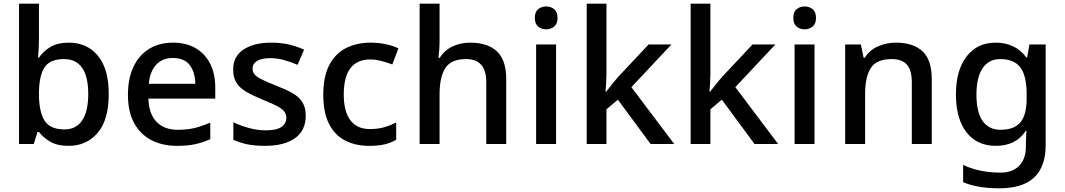

<svg xmlns="http://www.w3.org/2000/svg" viewBox="-20 -780 5767 1040"><path d="M191 -578Q191 -545 189.5 -515Q188 -485 186 -468H191Q214 -502 253 -525.5Q292 -549 353 -549Q451 -549 510 -478.5Q569 -408 569 -270Q569 -131 509 -60.5Q449 10 352 10Q290 10 252 -12.5Q214 -35 191 -65H183L163 0H83V-760H191ZM327 -460Q251 -460 221.5 -415.5Q192 -371 191 -278V-270Q191 -177 220.5 -128Q250 -79 329 -79Q393 -79 425.5 -128.5Q458 -178 458 -271Q458 -365 425 -412.5Q392 -460 327 -460Z M917 -549Q988 -549 1039 -519.5Q1090 -490 1118 -435.5Q1146 -381 1146 -305V-246H784Q786 -164 827.5 -120.5Q869 -77 943 -77Q995 -77 1035.5 -87Q1076 -97 1119 -116V-26Q1079 -8 1037.5 1Q996 10 938 10Q860 10 800 -21Q740 -52 706.5 -113.5Q673 -175 673 -266Q673 -356 703.5 -419.5Q734 -483 789 -516Q844 -549 917 -549ZM916 -466Q860 -466 826 -429.5Q792 -393 786 -326H1038Q1037 -388 1008 -427Q979 -466 916 -466Z M1636 -153Q1636 -73 1578 -31.5Q1520 10 1416 10Q1360 10 1319 1.5Q1278 -7 1244 -23V-118Q1280 -100 1327.5 -87Q1375 -74 1419 -74Q1478 -74 1504.5 -92.5Q1531 -111 1531 -142Q1531 -160 1521 -174.5Q1511 -189 1483.5 -204Q1456 -219 1403 -240Q1352 -261 1316 -281.5Q1280 -302 1261.5 -330.5Q1243 -359 1243 -404Q1243 -475 1299.5 -512Q1356 -549 1449 -549Q1499 -549 1542.5 -539.5Q1586 -530 1627 -511L1592 -429Q1556 -444 1519.5 -454.5Q1483 -465 1444 -465Q1397 -465 1372.5 -450Q1348 -435 1348 -409Q1348 -390 1359.5 -376.5Q1371 -363 1399.5 -349Q1428 -335 1478 -315Q1528 -296 1563.5 -276Q1599 -256 1617.5 -227Q1636 -198 1636 -153Z M1979 10Q1905 10 1849 -19Q1793 -48 1762 -109.5Q1731 -171 1731 -267Q1731 -366 1764 -428.5Q1797 -491 1855 -520Q1913 -549 1987 -549Q2033 -549 2072.5 -540Q2112 -531 2138 -518L2105 -431Q2078 -441 2046.5 -449.5Q2015 -458 1986 -458Q1842 -458 1842 -268Q1842 -176 1878 -128.5Q1914 -81 1983 -81Q2028 -81 2062 -91Q2096 -101 2126 -117V-23Q2097 -6 2063 2Q2029 10 1979 10Z M2361 -560Q2361 -534 2359 -508Q2357 -482 2355 -467H2362Q2388 -508 2431.5 -528.5Q2475 -549 2526 -549Q2621 -549 2671.5 -502Q2722 -455 2722 -351V0H2614V-335Q2614 -460 2505 -460Q2423 -460 2392 -411Q2361 -362 2361 -270V0H2253V-760H2361Z M2992 -539V0H2884V-539ZM2939 -745Q2963 -745 2981.5 -730.5Q3000 -716 3000 -683Q3000 -651 2981.5 -636Q2963 -621 2939 -621Q2913 -621 2895 -636Q2877 -651 2877 -683Q2877 -716 2895 -730.5Q2913 -745 2939 -745Z M3265 -382Q3265 -361 3263.5 -333.5Q3262 -306 3260 -283H3263Q3271 -293 3282.5 -307.5Q3294 -322 3306 -337Q3318 -352 3328 -363L3493 -539H3617L3400 -308L3632 0H3504L3327 -240L3265 -188V0H3158V-760H3265Z M3828 -382Q3828 -361 3826.5 -333.5Q3825 -306 3823 -283H3826Q3834 -293 3845.5 -307.5Q3857 -322 3869 -337Q3881 -352 3891 -363L4056 -539H4180L3963 -308L4195 0H4067L3890 -240L3828 -188V0H3721V-760H3828Z M4392 -539V0H4284V-539ZM4339 -745Q4363 -745 4381.5 -730.5Q4400 -716 4400 -683Q4400 -651 4381.5 -636Q4363 -621 4339 -621Q4313 -621 4295 -636Q4277 -651 4277 -683Q4277 -716 4295 -730.5Q4313 -745 4339 -745Z M4833 -549Q4926 -549 4976.5 -502.5Q5027 -456 5027 -351V0H4919V-335Q4919 -398 4893 -429Q4867 -460 4810 -460Q4728 -460 4697 -411.5Q4666 -363 4666 -271V0H4558V-539H4643L4658 -467H4664Q4690 -509 4736 -529Q4782 -549 4833 -549Z M5374 -549Q5426 -549 5468 -529Q5510 -509 5539 -469H5544L5556 -539H5644V6Q5644 122 5582 181Q5520 240 5393 240Q5335 240 5286.5 232Q5238 224 5197 207V113Q5283 155 5400 155Q5465 155 5501 117.5Q5537 80 5537 13V-5Q5537 -18 5538 -39Q5539 -60 5540 -71H5536Q5508 -29 5467.5 -9.5Q5427 10 5374 10Q5272 10 5215 -63.5Q5158 -137 5158 -269Q5158 -399 5215.5 -474Q5273 -549 5374 -549ZM5398 -460Q5336 -460 5302.5 -410.5Q5269 -361 5269 -267Q5269 -174 5302 -125.5Q5335 -77 5400 -77Q5473 -77 5507 -117Q5541 -157 5541 -248V-268Q5541 -371 5506.5 -415.5Q5472 -460 5398 -460Z"/></svg>

Font: Noto Sans Javanese Medium
Style: Regular
Weight: 500
Version: Version 2.004